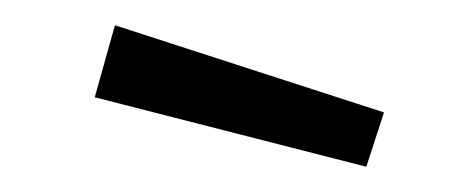

<svg xmlns="http://www.w3.org/2000/svg" viewBox="-20 -716 361 152"><path d="M55 -639 71 -696 284 -627 270 -584Z"/></svg>

Font: Lineal Light
Style: Regular
Weight: 300
Designer: Created by Frank Adebiaye with contributions from Anton Moglia & Ariel Martín Pérez
Created by Frank ADEBIAYE with FontF
Foundry: Velvetyne Type Foundry
Version: Version 2.000